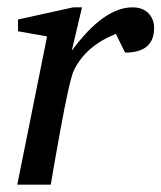

<svg xmlns="http://www.w3.org/2000/svg" viewBox="-20 -502 439 522"><path d="M399 -426Q399 -359 320 -359L295 -410Q213 -377 181 -311Q169 -286 143 -142Q130 -71 118 0H27L108 -403L29 -417V-449L179 -482H203L175 -364Q262 -482 340 -482Q368 -482 383.5 -466Q399 -450 399 -426Z"/></svg>

Font: Apparatus SIL
Style: Italic
Weight: 400
Italic angle: -11°
Version: Version 1.0